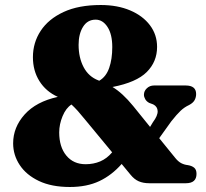

<svg xmlns="http://www.w3.org/2000/svg" viewBox="-20 -733 822 767"><path d="M501.5 -35 466 -78Q426.5 -33 376.8 -9.5Q327 14 259 14Q186 14 135.5 -10Q85 -34 58.8 -73.8Q32.5 -113.5 32.5 -160.5Q32.5 -224.5 78.5 -275.8Q124.5 -327 211 -346Q163.5 -367.5 137.5 -409Q111.5 -450.5 111.5 -504.5Q111.5 -562.5 142.5 -609.8Q173.5 -657 233.8 -685Q294 -713 382.5 -713Q449 -713 499.8 -691.5Q550.5 -670 579 -632.2Q607.5 -594.5 607.5 -545.5Q607.5 -486.5 566.2 -445.2Q525 -404 429.5 -385.5Q469.5 -361.5 512 -309.5L579.5 -226L591 -245Q610.5 -271 609.8 -289.2Q609 -307.5 592 -316L576 -322Q565.5 -327.5 560.2 -336.8Q555 -346 555 -354.5Q555 -369.5 566.8 -380.5Q578.5 -391.5 595.5 -391.5H721.5Q763.5 -391.5 763.5 -357.5Q763.5 -344.5 757.5 -333.2Q751.5 -322 735.5 -313.5Q717 -305 701.8 -290.8Q686.5 -276.5 664 -248L616 -181L681 -101Q692 -87.5 704 -81.2Q716 -75 729.5 -73.5Q746 -71 755.5 -63.2Q765 -55.5 765 -38.5Q765 -1 722.5 -1H576.5Q552 -1 534.2 -8.8Q516.5 -16.5 501.5 -35ZM362 -654.5Q329.5 -654.5 311.8 -626Q294 -597.5 294 -554Q294 -503 314 -464.8Q334 -426.5 374 -411.5Q375.5 -411 376.5 -410.5Q404 -426.5 416.2 -461.8Q428.5 -497 428.5 -545Q428.5 -596 409.5 -625.2Q390.5 -654.5 362 -654.5ZM216.5 -204Q216.5 -146 245 -111.5Q273.5 -77 322 -77Q353.5 -77 380.2 -88.2Q407 -99.5 428 -124.5L320.5 -254.5Q304 -275 290.8 -289.8Q277.5 -304.5 265.5 -315.5Q243.5 -301.5 230 -269Q216.5 -236.5 216.5 -204Z"/></svg>

Font: Fraunces 9pt Soft
Style: Bold
Weight: 700
Version: Version 1.000;[b76b70a41]